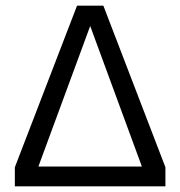

<svg xmlns="http://www.w3.org/2000/svg" viewBox="-20 -659 635 679"><path d="M496.5 -30 272.5 -639H345.5L565 -67.5ZM32.5 -67.5 89 -70H346V0H32.5ZM101 -30 32.5 -67.5 252.5 -639H325.5ZM565 -67.5V0H250V-70H508.5Z"/></svg>

Font: Anek Latin
Style: Regular
Weight: 400
Designer: Yesha Goshar
Foundry: Ek Type
Version: Version 1.003